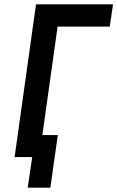

<svg xmlns="http://www.w3.org/2000/svg" viewBox="-20 -720 538 880"><path d="M107 140 138 -70 127 -101H245L211 140ZM47 0 145 -700H498L483 -598H244L160 0Z"/></svg>

Font: Finlandica Medium
Style: Italic
Weight: 500
Italic angle: -8°
Designer: Niklas Ekholm, Juho Hiilivirta, Jaakko Suomalainen
Foundry: Helsinki Type Studio
Version: Version 1.063